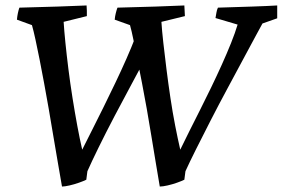

<svg xmlns="http://www.w3.org/2000/svg" viewBox="-20 -671 1035 703"><path d="M565 12Q558 -30 550 -77.5Q542 -125 534 -174.5Q526 -224 517.5 -272Q509 -320 500 -366.5Q491 -413 483 -453Q475 -493 468.5 -525.5Q462 -558 456 -579L400 -599Q401 -611 404 -623Q407 -635 410 -643Q487 -645 551 -647Q615 -649 655 -651Q656 -641 656 -631.5Q656 -622 657 -612L571 -591Q573 -559 578 -514.5Q583 -470 589.5 -418Q596 -366 604 -312.5Q612 -259 621.5 -210.5Q631 -162 640 -123Q655 -154 673.5 -191Q692 -228 712.5 -268.5Q733 -309 753.5 -351.5Q774 -394 792.5 -435Q811 -476 826 -513.5Q841 -551 850 -581L769 -605Q771 -615 772.5 -625Q774 -635 778 -643Q845 -645 904 -647Q963 -649 995 -651Q995 -639 995 -627.5Q995 -616 995 -604L941 -585Q935 -574 916 -539Q897 -504 870 -453.5Q843 -403 812 -345.5Q781 -288 751.5 -230.5Q722 -173 697.5 -124Q673 -75 659 -44L655 -13Q645 -8 628 -2Q611 4 593.5 8Q576 12 565 12ZM207 12Q200 -30 191.5 -77.5Q183 -125 175 -174.5Q167 -224 158.5 -272Q150 -320 141.5 -366.5Q133 -413 125 -453Q117 -493 110 -525.5Q103 -558 97 -579L42 -599Q43 -611 45.5 -623Q48 -635 51 -643Q128 -645 192 -647Q256 -649 297 -651Q298 -641 298 -631.5Q298 -622 298 -612L213 -591Q215 -559 219.5 -514.5Q224 -470 230.5 -418Q237 -366 245.5 -312.5Q254 -259 263 -210.5Q272 -162 281 -123Q297 -155 317 -194.5Q337 -234 359 -278.5Q381 -323 402.5 -368Q424 -413 443 -456Q462 -499 476 -536L524 -479Q498 -430 465 -369Q432 -308 399.5 -246Q367 -184 341 -131Q315 -78 300 -44L296 -13Q286 -8 269 -2Q252 4 234.5 8Q217 12 207 12Z"/></svg>

Font: Labrada Medium
Style: Italic
Weight: 500
Italic angle: -7°
Designer: Mercedes Jáuregui
Foundry: Omnibus-Type Team
Version: Version 1.000